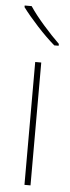

<svg xmlns="http://www.w3.org/2000/svg" viewBox="-55 -794 301 822"><g transform="rotate(5 96.0 -382.5)"><path d="M109 0H83V-528H109ZM47 -765Q71 -729 108 -687Q145 -645 177 -614V-606H158Q122 -637 82.5 -680Q43 -723 17 -758V-765Z"/></g></svg>

Font: Noto Sans Telugu SemiCondensed Thin
Style: Regular
Weight: 100
Width: 4
Designer: Jelle Bosma - Monotype Design Team
Foundry: Monotype Imaging Inc.
Version: Version 2.005; ttfautohint (v1.8.4.7-5d5b)